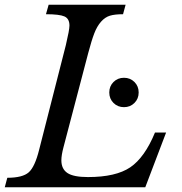

<svg xmlns="http://www.w3.org/2000/svg" viewBox="-45 -790 767 810"><path d="M-24.9 0 -14.2 -40Q50.3 -40 76.2 -63Q102.1 -85.9 120.1 -158.2L232.9 -600.1Q248 -664.1 248 -682.1Q248 -711.4 226.8 -720.7Q205.6 -730 148.9 -730L160.2 -770H484.9L474.1 -730Q439.9 -730 419.2 -723.9Q398.4 -717.8 381.3 -698.5Q364.3 -679.2 352.8 -649.4Q341.3 -619.6 327.1 -565.9L223.1 -169.9Q213.9 -135.3 213.9 -113.8Q213.9 -77.1 239.5 -60.1Q265.1 -43 326.2 -43Q443.8 -43 504.6 -84.2Q565.4 -125.5 608.9 -231H655.8L567.9 0ZM433.8 -355.7Q416 -373.5 416 -399.9Q416 -426.3 433.8 -444.1Q451.7 -461.9 478 -461.9Q504.4 -461.9 522.2 -444.1Q540 -426.3 540 -399.9Q540 -373.5 522.2 -355.7Q504.4 -337.9 478 -337.9Q451.7 -337.9 433.8 -355.7Z"/></svg>

Font: Libre Baskerville
Style: Italic
Weight: 400
Designer: Pablo Impallari, Rodrigo Fuenzalida
Foundry: Pablo Impallari, Rodrigo Fuenzalida
Version: Version 1.000